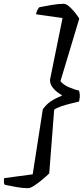

<svg xmlns="http://www.w3.org/2000/svg" viewBox="-77 -822 444 1010"><path d="M70 168Q43 168 9.5 162Q-24 156 -52 150Q-56 145 -56.5 135Q-57 125 -55 115L95 95L148 -246Q165 -272 190.5 -289Q216 -306 248 -318V-322Q238 -327 223.5 -338Q209 -349 197.5 -365Q186 -381 186 -402L252 -727L112 -747Q116 -763 121 -771.5Q126 -780 130 -784Q159 -790 195.5 -796Q232 -802 258 -802Q270 -802 285 -789.5Q300 -777 315 -759Q330 -741 340 -724L241 -395Q257 -375 288 -362Q319 -349 338 -346Q341 -340 342.5 -325.5Q344 -311 339 -288Q322 -284 296 -277.5Q270 -271 246 -263Q222 -255 208 -245L182 90Q165 107 143 125Q121 143 101.5 155.5Q82 168 70 168Z"/></svg>

Font: Texturina 72pt 72pt Medium
Style: Italic
Weight: 500
Italic angle: -11°
Designer: Guillermo Torres Carreño
Foundry: Omnibus-Type
Version: Version 1.002; ttfautohint (v1.8.3)